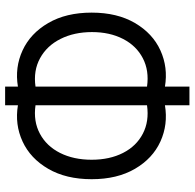

<svg xmlns="http://www.w3.org/2000/svg" viewBox="-25 -735 760 750"><g transform="rotate(-90 355.0 -360.0)"><path d="M318.7 -95.7Q243.8 -83.2 177.4 -113.3Q111 -143.5 70.5 -212.9Q30 -282.3 30 -382Q30 -481.7 70.5 -551.5Q111 -621.3 177.4 -651.9Q243.8 -682.5 318.7 -670V-720H391.7V-670Q466.5 -682.5 533 -651.9Q599.5 -621.3 640.1 -551.5Q680.7 -481.7 680.7 -382Q680.7 -282.3 640.1 -212.9Q599.5 -143.5 533 -113.3Q466.5 -83.2 391.7 -95.7V0H318.7ZM318.7 -601.3Q256.3 -610.2 207.8 -584.2Q159.2 -558.3 132.6 -505.4Q106 -452.5 106 -382Q106 -311.7 132.6 -259.5Q159.2 -207.3 207.7 -182.1Q256.2 -156.8 318.7 -165.7ZM391.7 -165.7Q454 -156.8 502.6 -182.1Q551.2 -207.3 577.9 -259.3Q604.7 -311.3 604.7 -380.7Q604.7 -450.3 577.9 -503.7Q551.2 -557 502.5 -583.6Q453.8 -610.2 391.7 -601.3Z"/></g></svg>

Font: Hauora
Style: Regular
Weight: 400
Designer: Wayne Shih
Foundry: WCYS
Version: Version 1.001